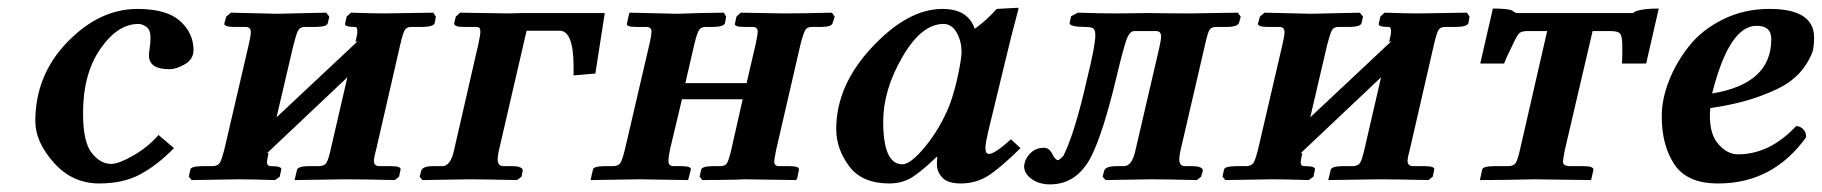

<svg xmlns="http://www.w3.org/2000/svg" viewBox="-20 -467 4735 499"><path d="M237.8 9.8Q168 9.8 119.9 -44.2Q71.8 -98.1 71.8 -151.9Q71.8 -272 155.3 -357.9Q238.8 -443.8 336.9 -443.8Q413.1 -443.8 448 -412.4Q482.9 -380.9 482.9 -336.9Q482.9 -313 460.4 -300Q438 -287.1 420.9 -287.1Q366.7 -287.1 367.2 -323.2Q367.2 -331.1 369.1 -342.5Q371.1 -354 371.1 -370.1Q371.1 -389.2 360.6 -397Q350.1 -404.8 339.8 -404.8Q285.6 -404.8 240.7 -339.8Q195.8 -274.9 195.8 -172.9Q195.8 -97.7 218.5 -69.3Q241.2 -41 269 -41Q288.1 -41 325.9 -62.5Q363.8 -84 392.1 -116.2L432.1 -82Q389.2 -38.1 345 -14.2Q300.8 9.8 237.8 9.8Z M700.7 -431.2 827.6 -434.1 835.9 -423.8 832 -407.2Q830.1 -397.5 801.8 -397H772Q759.8 -397 754.9 -387.9Q750 -378.9 742.7 -350.1L698.7 -162.1Q769.5 -228 909.7 -359.9L903.8 -357.9Q908.7 -376 908.7 -386.2Q908.7 -397.5 901.9 -397Q874 -397 877 -405.8L880.9 -423.8L892.1 -434.1Q950.2 -432.1 978 -432.1L1106 -434.1L1112.8 -423.8L1109.9 -407.2Q1106.9 -397.5 1078.6 -397H1048.8Q1036.6 -397 1031.7 -388.4Q1026.9 -379.9 1020 -350.1L958 -80.1Q952.1 -59.1 951.7 -48.8Q951.7 -35.6 965.8 -35.2H995.6Q1023.4 -35.2 1021 -25.9L1017.1 -7.8L1005.9 1Q922.9 -1 878.9 -1L745.6 1L752 -25.9Q754.9 -34.7 780.8 -35.2H811Q824.2 -36.1 829.1 -45.2Q834 -54.2 839.8 -80.1L882.8 -266.1L672.9 -67.9L677.7 -69.8V-67.9Q673.8 -49.8 673.8 -45.9Q673.8 -34.7 685.1 -35.2Q699.2 -35.2 705.6 -33Q711.9 -30.8 710.9 -25.9L707 -7.8L694.8 1Q631.8 -1 601.1 -1L478 1L470.7 -7.8L474.6 -25.9Q475.6 -34.7 504.9 -35.2H533.7Q546.9 -36.1 551.8 -44.7Q556.6 -53.2 563 -78.1L626 -349.1Q631.8 -373 631.8 -383.8Q631.8 -397 617.7 -397H588.9Q574.7 -397 568.4 -399.4Q562 -401.9 563 -405.8L567.9 -423.8L580.1 -434.1Z M1159.7 -75.2 1223.6 -354Q1228.5 -377 1228.5 -383.8Q1228.5 -391.6 1226.1 -394.3Q1223.6 -397 1215.3 -397H1184.6Q1158.7 -397 1160.6 -407.2L1164.6 -423.8L1175.8 -434.1L1300.8 -432.1Q1306.6 -432.1 1319.6 -432.6Q1332.5 -433.1 1338.4 -433.1H1551.8L1527.3 -275.9L1470.7 -271V-293.9Q1470.7 -386.7 1434.6 -387.2H1348.6L1276.4 -75.2Q1273.4 -62 1273.4 -53.2Q1273.4 -35.2 1288.6 -35.2H1311.5Q1324.7 -35.2 1332 -32Q1339.4 -28.8 1338.4 -22.9L1335.4 -7.8L1323.7 1Q1237.8 -1 1199.7 -1L1077.6 1L1070.8 -7.8L1074.7 -22.9Q1077.6 -35.2 1106.4 -35.2H1129.4Q1150.9 -35.2 1159.7 -75.2Z M1668.5 -355Q1673.3 -377.9 1673.3 -384.8Q1673.3 -397 1659.2 -397H1634.3Q1606.4 -397 1609.4 -405.8L1614.3 -428.2L1616.2 -434.1L1740.2 -431.2Q1758.3 -432.1 1801.3 -433.1Q1844.2 -434.1 1861.3 -434.1L1867.2 -423.8L1864.3 -407.2Q1861.3 -397.5 1834.5 -397H1813.5Q1802.2 -397 1797.1 -389.4Q1792 -381.8 1785.2 -355L1761.2 -251H1920.4L1944.3 -354Q1949.2 -377 1949.2 -384.8Q1949.2 -397 1936 -397H1915Q1887.2 -397 1890.1 -405.8L1894 -423.8L1905.3 -434.1L2016.1 -432.1Q2067.9 -432.1 2142.1 -434.1L2149.4 -423.8L2144 -407.2Q2142.1 -397.5 2115.2 -397H2090.3Q2078.1 -397 2073.2 -389.4Q2068.4 -381.8 2061 -354L1997.1 -77.1Q1992.2 -52.2 1992.2 -46.9Q1992.2 -34.7 2006.3 -35.2H2032.2Q2059.1 -35.2 2056.2 -24.9L2052.2 -4.9L2049.3 1L1915 -1Q1898.9 0 1860.1 0.5Q1821.3 1 1805.2 1L1798.3 -7.8L1802.2 -25.9Q1804.2 -34.7 1831.1 -35.2H1852.1Q1864.3 -35.2 1869.1 -42.5Q1874 -49.8 1880.4 -77.1L1910.2 -209H1752.4L1721.2 -78.1Q1717.3 -59.1 1717.3 -47.9Q1717.3 -35.6 1730.5 -35.2H1750Q1777.8 -35.2 1775.4 -25.9L1770 -4.9L1768.1 1L1640.1 -1Q1623 -1 1577.6 0Q1532.2 1 1515.1 1L1516.1 -4.9L1521 -25.9Q1522 -34.7 1550.3 -35.2H1575.2Q1587.4 -36.1 1592.3 -43.5Q1597.2 -50.8 1604 -78.1Z M2448.2 -194.8Q2461.4 -231 2470.2 -273.4Q2479 -315.9 2479 -331.1Q2479 -360.8 2466.1 -382.8Q2453.1 -404.8 2432.1 -404.8Q2375 -404.8 2325.2 -318.8Q2275.4 -232.9 2275.4 -150.9Q2275.4 -40 2325.2 -40Q2347.2 -40 2385.7 -87.4Q2424.3 -134.8 2448.2 -194.8ZM2415 -39.1Q2415 -52.2 2416 -58.1L2414.1 -59.1Q2369.1 -16.1 2345.2 -3.2Q2321.3 9.8 2291 9.8Q2220.2 9.8 2186.8 -35.2Q2153.3 -80.1 2153.3 -131.8Q2153.3 -244.6 2246.3 -344.2Q2339.4 -443.8 2429.2 -443.8Q2496.1 -443.8 2513.2 -392.1Q2543 -413.1 2570.3 -443.8L2625 -446.8Q2627 -446.8 2627 -443.8Q2604.5 -359.9 2595.7 -320.8L2548.3 -125Q2541.5 -96.2 2541 -83Q2541 -66.9 2550.3 -66.9Q2565.4 -66.9 2607.4 -105L2632.3 -82Q2577.1 -27.8 2546.1 -9Q2515.1 9.8 2477.1 9.8Q2442.9 9.8 2429 -5.6Q2415 -21 2415 -39.1Z M2692.9 -83Q2707 -83 2714.8 -66.9Q2722.7 -50.8 2730 -50.8Q2732.9 -50.8 2743.7 -62Q2773.4 -121.1 2804.7 -259.8Q2826.7 -348.6 2826.7 -375Q2826.7 -389.2 2821.3 -393.1Q2815.9 -397 2800.8 -397Q2759.8 -397 2759.8 -407.2Q2759.8 -409.2 2760.7 -411.1L2763.7 -424.8L2781.7 -434.1Q2839.8 -432.1 2879.9 -432.1L2964.8 -433.1Q3029.8 -432.1 3071.8 -432.1L3196.8 -434.1L3204.6 -423.8L3200.7 -409.2Q3197.8 -397 3168.9 -397H3140.6Q3128.4 -397 3123.5 -389.4Q3118.7 -381.8 3112.8 -355L3047.9 -75.2Q3044.9 -61 3044.9 -53.2Q3044.9 -35.2 3059.6 -35.2H3078.6Q3091.8 -35.2 3099.4 -32Q3106.9 -28.8 3106 -22.9L3101.6 -7.8L3090.8 1Q3009.8 -1 2969.7 -1L2853.5 1L2845.7 -7.8L2849.6 -22.9Q2852.5 -35.2 2882.8 -35.2H2900.9Q2921.9 -35.2 2930.7 -75.2L2992.7 -341.8Q2997.6 -363.8 2997.6 -372.1Q2997.6 -386.2 2984.9 -386.2H2927.7Q2915.5 -386.2 2907.2 -362.5Q2898.9 -338.9 2881.8 -267.1Q2847.7 -124 2816.9 -62Q2779.8 12.2 2709 12.2Q2680.2 12.2 2660.9 -2Q2641.6 -16.1 2641.6 -35.2Q2641.6 -36.1 2642.1 -38.6Q2642.6 -41 2642.6 -42Q2646.5 -59.1 2660.2 -71Q2673.8 -83 2692.9 -83Z M3387.2 -431.2 3514.2 -434.1 3522.5 -423.8 3518.6 -407.2Q3516.6 -397.5 3488.3 -397H3458.5Q3446.3 -397 3441.4 -387.9Q3436.5 -378.9 3429.2 -350.1L3385.3 -162.1Q3456.1 -228 3596.2 -359.9L3590.3 -357.9Q3595.2 -376 3595.2 -386.2Q3595.2 -397.5 3588.4 -397Q3560.5 -397 3563.5 -405.8L3567.4 -423.8L3578.6 -434.1Q3636.7 -432.1 3664.6 -432.1L3792.5 -434.1L3799.3 -423.8L3796.4 -407.2Q3793.5 -397.5 3765.1 -397H3735.4Q3723.1 -397 3718.3 -388.4Q3713.4 -379.9 3706.5 -350.1L3644.5 -80.1Q3638.7 -59.1 3638.2 -48.8Q3638.2 -35.6 3652.3 -35.2H3682.1Q3710 -35.2 3707.5 -25.9L3703.6 -7.8L3692.4 1Q3609.4 -1 3565.4 -1L3432.1 1L3438.5 -25.9Q3441.4 -34.7 3467.3 -35.2H3497.6Q3510.7 -36.1 3515.6 -45.2Q3520.5 -54.2 3526.4 -80.1L3569.3 -266.1L3359.4 -67.9L3364.3 -69.8V-67.9Q3360.4 -49.8 3360.4 -45.9Q3360.4 -34.7 3371.6 -35.2Q3385.7 -35.2 3392.1 -33Q3398.4 -30.8 3397.5 -25.9L3393.6 -7.8L3381.3 1Q3318.4 -1 3287.6 -1L3164.6 1L3157.2 -7.8L3161.1 -25.9Q3162.1 -34.7 3191.4 -35.2H3220.2Q3233.4 -36.1 3238.3 -44.7Q3243.2 -53.2 3249.5 -78.1L3312.5 -349.1Q3318.4 -373 3318.4 -383.8Q3318.4 -397 3304.2 -397H3275.4Q3261.2 -397 3254.9 -399.4Q3248.5 -401.9 3249.5 -405.8L3254.4 -423.8L3266.6 -434.1Z M4046.9 -77.1Q4042 -52.2 4042 -46.9Q4042 -37.1 4056.2 -35.2H4096.2Q4123 -35.2 4121.1 -24.9L4115.2 1L3966.3 -1Q3888.2 1 3826.2 1L3832 -25.9Q3833 -34.7 3862.3 -35.2H3901.9Q3914.1 -36.1 3919.2 -43.5Q3924.3 -50.8 3930.2 -77.1L4001 -386.2H3948.2Q3933.1 -386.2 3927 -379.2Q3920.9 -372.1 3906.2 -339.8Q3894 -315.9 3889.2 -301.8H3827.1L3859.9 -444.8Q3900.9 -444.8 3911.1 -439Q3917 -433.1 3924.3 -433.1H4221.2Q4224.1 -433.1 4225.1 -433.6Q4226.1 -434.1 4227.5 -435.5Q4229 -437 4231.9 -438Q4251 -444.8 4291 -444.8L4258.3 -301.8H4195.3Q4196.3 -311.5 4196.3 -330.1V-346.2Q4196.3 -371.1 4191.2 -378.7Q4186 -386.2 4167 -386.2H4119.1Z M4583.5 -365.2Q4583.5 -400.4 4544.9 -399.9Q4474.1 -399.9 4429.7 -224.1Q4583.5 -249 4583.5 -365.2ZM4694.8 -369.1Q4694.8 -353 4692.4 -339.1Q4689.9 -325.2 4674.3 -300Q4658.7 -274.9 4632.3 -255.4Q4606 -235.8 4552.2 -216.3Q4498.5 -196.8 4424.8 -186Q4419.9 -124 4443.8 -95Q4467.8 -65.9 4496.6 -65.9Q4579.6 -65.9 4647.9 -139.2Q4659.2 -139.2 4667 -130.6Q4674.8 -122.1 4673.8 -109.9Q4586.9 10.3 4444.8 9.8Q4364.7 9.8 4331.8 -39.6Q4298.8 -88.9 4298.8 -165Q4298.8 -209 4317.4 -256.6Q4335.9 -304.2 4369.4 -346.7Q4402.8 -389.2 4457.8 -416.5Q4512.7 -443.8 4577.6 -443.8Q4694.8 -444.3 4694.8 -369.1Z"/></svg>

Font: Linux Libertine O
Style: Semibold Italic
Weight: 600
Italic angle: -11.5°
Designer: Philipp H. Poll
Foundry: Philipp H. Poll
Version: Version 5.1.2